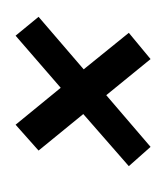

<svg xmlns="http://www.w3.org/2000/svg" viewBox="-9 -355 204 234"><g transform="rotate(90 93.0 -238.0)"><path d="M128 -155 83 -210 19.5 -155 -3.5 -183 60.5 -238 16 -293 48 -319.5 92 -265.5 155 -319.5 178.5 -293 115 -237.5 159.5 -183Z"/></g></svg>

Font: Anybody Condensed Light
Style: Italic
Weight: 300
Width: 3
Italic angle: -10°
Designer: Tyler Finck
Foundry: Etcetera Type Company
Version: Version 1.010; ttfautohint (v1.8.3) -l 8 -r 50 -G 200 -x 14 